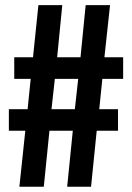

<svg xmlns="http://www.w3.org/2000/svg" viewBox="-20 -710 502 730"><path d="M369.1 -410.2 357.4 -294.9H428.7V-212.9H347.7L326.2 0H235.4L256.8 -212.9H168L146.5 0H53.7L76.2 -212.9H13.7V-294.9H85L96.7 -410.2H34.2V-492.2H105.5L126 -690.4H216.8L197.3 -492.2H286.1L305.7 -690.4H398.4L377 -492.2H448.2V-410.2ZM277.3 -410.2H188.5L175.8 -294.9H264.6Z"/></svg>

Font: Altinn-DIN Condensed
Style: DINCondensed-Bold
Weight: 700
Width: 3
Designer: Charles Nix
Foundry: Altinn
Version: Version 2.00